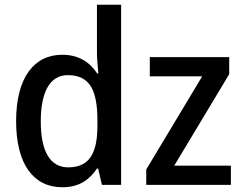

<svg xmlns="http://www.w3.org/2000/svg" viewBox="-20 -780 1025 810"><path d="M243 10C314 10 358 -22 389 -69H394L410 0H491V-760H389V-555C389 -530 393 -494 395 -470H390C360 -517 312 -549 243 -549C123 -549 48 -452 48 -269C48 -86 122 10 243 10ZM954 0V-81H715L947 -467V-539H612V-458H833L597 -65V0ZM268 -74C191 -74 152 -142 152 -268C152 -391 190 -463 266 -463C360 -463 391 -398 391 -271V-250C391 -132 356 -74 268 -74Z"/></svg>

Font: Noto Sans SemiCondensed Medium
Style: Regular
Weight: 500
Width: 4
Designer: Monotype Design Team
Foundry: Monotype Imaging Inc.
Version: Version 2.013